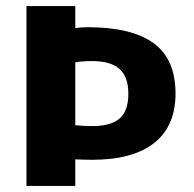

<svg xmlns="http://www.w3.org/2000/svg" viewBox="-20 -615 642 635"><path d="M67.5 0V-595H229V-522Q238 -523.5 248.5 -524.2Q259 -525 270.5 -525Q415.5 -525 488 -472.2Q560.5 -419.5 560.5 -305.5Q560.5 -198 490 -142.2Q419.5 -86.5 284.5 -86.5Q269.5 -86.5 255.5 -87Q241.5 -87.5 229 -88V0ZM284.5 -198Q346.5 -198 375.5 -223Q404.5 -248 404.5 -304.5Q404.5 -361 375.2 -387Q346 -413 284 -413Q268.5 -413 254.8 -412Q241 -411 229 -409V-201Q243 -199.5 256.2 -198.8Q269.5 -198 284.5 -198Z"/></svg>

Font: Encode Sans SC
Style: Bold
Weight: 700
Version: Version 3.002